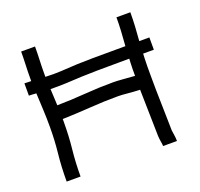

<svg xmlns="http://www.w3.org/2000/svg" viewBox="-116 -780 948 910"><g transform="rotate(-20 358.5 -324.5)"><path d="M619 -444Q618 -432 618 -422Q617 -402 617 -380Q617 -358 617 -333Q617 -264 619 -194.5Q621 -125 622 -55Q623 -45 625.5 -31Q628 -17 628 0H558Q558 -9 555.5 -22.5Q553 -36 552 -53Q551 -112 549.5 -171Q548 -230 547 -288Q517 -289 486 -292Q455 -295 438 -295Q367 -295 297 -290Q227 -285 155 -283Q155 -277 155 -271Q155 -198 148 -133Q141 -68 141 2H71Q71 -72 78 -136.5Q85 -201 85 -271Q85 -313 83 -355Q81 -397 79 -440Q67 -441 58 -441.5Q49 -442 42 -442V-504Q49 -504 57.5 -503.5Q66 -503 76 -503Q76 -511 76 -517Q76 -551 77.5 -585Q79 -619 79 -651H149Q149 -617 147.5 -583.5Q146 -550 146 -517Q146 -512 146 -507.5Q146 -503 146 -499Q167 -498 187 -498Q207 -498 224 -499Q306 -505 388 -505.5Q470 -506 552 -506Q555 -543 557 -578.5Q559 -614 559 -649H629Q629 -613 627 -577Q625 -541 622 -506H673V-444ZM153 -353Q224 -354 295 -359.5Q366 -365 438 -365Q457 -365 488 -362.5Q519 -360 547 -358Q547 -374 547 -391.5Q547 -409 548 -424Q548 -434 549 -444Q468 -444 387.5 -443Q307 -442 228 -437Q209 -436 189 -436Q169 -436 149 -436Q150 -416 151 -395Q152 -374 153 -353Z"/></g></svg>

Font: Syne
Style: Italic
Weight: 400
Italic angle: -9°
Designer: Lucas Descroix
Foundry: Bonjour Monde
Version: Version 2.000; ttfautohint (v1.8.3)